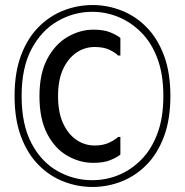

<svg xmlns="http://www.w3.org/2000/svg" viewBox="-20 -732 736 764"><path d="M38 -350Q38 -444 64 -512.5Q90 -581 134 -625Q178 -669 233.5 -690.5Q289 -712 348 -712Q407 -712 462.5 -690.5Q518 -669 562 -625Q606 -581 632 -512.5Q658 -444 658 -350Q658 -256 632 -187.5Q606 -119 562 -75Q518 -31 462.5 -9.5Q407 12 348 12Q289 12 233.5 -9.5Q178 -31 134 -75Q90 -119 64 -187.5Q38 -256 38 -350ZM66 -350Q66 -236 105.5 -161.5Q145 -87 209.5 -51Q274 -15 347 -15Q402 -15 452 -35.5Q502 -56 542.5 -97Q583 -138 606.5 -201Q630 -264 630 -350Q630 -436 606.5 -499Q583 -562 542 -603Q501 -644 451 -664.5Q401 -685 347 -685Q274 -685 209.5 -648Q145 -611 105.5 -537Q66 -463 66 -350ZM137 -349Q137 -440 168.5 -498.5Q200 -557 249.5 -585.5Q299 -614 352 -614Q393 -614 419.5 -603Q446 -592 459 -581V-511H450Q437 -524 414 -534.5Q391 -545 357 -545Q317 -545 284 -522.5Q251 -500 231 -457Q211 -414 211 -349Q211 -285 231 -241.5Q251 -198 284 -175.5Q317 -153 357 -153Q390 -153 413.5 -164Q437 -175 450 -187H459V-117Q446 -106 419.5 -95Q393 -84 351 -84Q297 -84 247.5 -112.5Q198 -141 167.5 -200Q137 -259 137 -349Z"/></svg>

Font: Phudu
Style: Regular
Weight: 400
Version: Version 1.005;gftools[0.9.23]